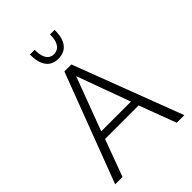

<svg xmlns="http://www.w3.org/2000/svg" viewBox="-263 -1056 1179 1179"><g transform="rotate(-45 326.5 -467.0)"><path d="M25.9 0 295.4 -710.4H356.4L626.5 0H560.5L470.2 -240.7H178.7L89.8 0ZM195.3 -290.5H453.6L326.2 -639.2ZM325.2 -791Q296.9 -791 272.7 -803.7Q248.5 -816.4 233.9 -847.4Q219.2 -878.4 219.2 -933.6H260.3Q260.3 -892.1 270 -869.4Q279.8 -846.7 294.7 -838.4Q309.6 -830.1 325.2 -830.1Q341.3 -830.1 356.9 -838.4Q372.6 -846.7 383.1 -869.4Q393.6 -892.1 393.6 -933.6H433.6Q433.6 -878.4 418.5 -847.4Q403.3 -816.4 378.7 -803.7Q354 -791 325.2 -791Z"/></g></svg>

Font: Comme ExtraLight
Style: Regular
Weight: 250
Version: Version 1.000;gftools[0.9.27]